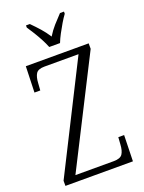

<svg xmlns="http://www.w3.org/2000/svg" viewBox="-171 -1010 815 1088"><g transform="rotate(-20 237.0 -465.5)"><path d="M28 0V-31L353 -676H148Q109 -676 96.5 -656.5Q84 -637 82 -600L79 -557H44L49 -714H428V-681L102 -38H333Q373 -38 386 -57.5Q399 -77 401 -114L404 -157H439L435 0ZM211 -771Q202 -794 188 -820.5Q174 -847 158 -873Q142 -899 129 -918V-931H152Q179 -904 201.5 -878.5Q224 -853 244 -822Q263 -853 285.5 -878.5Q308 -904 334 -931H358V-918Q344 -899 328.5 -873Q313 -847 299 -820.5Q285 -794 276 -771Z"/></g></svg>

Font: Noto Serif Condensed Light
Style: Regular
Weight: 300
Width: 3
Designer: Monotype Design Team
Foundry: Monotype Imaging Inc.
Version: Version 2.013